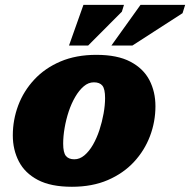

<svg xmlns="http://www.w3.org/2000/svg" viewBox="-20 -736 764 772"><path d="M367.5 -515.5Q452 -515.5 504.2 -488Q556.5 -460.5 580.8 -413.8Q605 -367 605 -309Q605 -246.5 583 -188.5Q561 -130.5 518.5 -84.8Q476 -39 413.5 -12Q351 15 269 15Q184.5 15 132.2 -12.5Q80 -40 55.8 -87Q31.5 -134 31.5 -191.5Q31.5 -254 53.2 -312Q75 -370 117.8 -416Q160.5 -462 223.2 -488.8Q286 -515.5 367.5 -515.5ZM279 -95.5Q300.5 -95.5 319.5 -111.5Q338.5 -127.5 353.8 -154Q369 -180.5 379.8 -213.2Q390.5 -246 396.5 -279.5Q402.5 -313 402.5 -342Q402.5 -378 391.8 -391.5Q381 -405 357.5 -405Q335.5 -405 316.8 -389Q298 -373 282.5 -346.5Q267 -320 256.2 -287.5Q245.5 -255 239.8 -221.5Q234 -188 234 -158.5Q234 -122.5 245 -109Q256 -95.5 279 -95.5ZM428 -553 545 -716.5H724.5L714 -683L512.5 -553ZM257.5 -553 315.5 -716.5H478.5L470 -689L334.5 -553Z"/></svg>

Font: Newsreader 9pt ExtraBold
Style: Italic
Weight: 800
Italic angle: -17°
Designer: Hugues Gentile
Foundry: Production Type
Version: Version 1.003